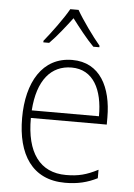

<svg xmlns="http://www.w3.org/2000/svg" viewBox="-54 -898 596 857"><g transform="rotate(5 243.5 -470.0)"><path d="M263 -857H226C202 -814 151 -745 119 -706V-699H145C178 -732 216 -781 244 -818C273 -780 310 -732 343 -699H370V-706C340 -741 288 -813 263 -857ZM255 -632C121 -632 54 -514 54 -355C54 -192 122 -83 270 -83C327 -83 370 -94 414 -116V-154C362 -127 325 -118 271 -118C154 -118 92 -203 93 -358H433V-390C433 -524 380 -632 255 -632ZM255 -598C352 -598 396 -511 395 -392H94C103 -528 163 -598 255 -598Z"/></g></svg>

Font: Noto Sans Kannada UI SemiCondensed ExtraLight
Style: Regular
Weight: 200
Width: 4
Designer: Jelle Bosma - Monotype Design Team
Foundry: Monotype Imaging Inc.
Version: Version 2.005